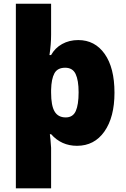

<svg xmlns="http://www.w3.org/2000/svg" viewBox="-20 -780 683 1040"><path d="M256.8 -481.9Q277.8 -520 316.4 -541.5Q355 -563 403.8 -563Q494.1 -563 547.1 -487.8Q600.1 -412.6 600.1 -277.8Q600.1 -145.5 545.7 -67.9Q491.2 9.8 397 9.8Q312.5 9.8 256.8 -53.2H250L253.4 -23.9L256.8 21V240.2H65.9V-759.8H256.8V-591.8Q256.8 -540 248 -481.9ZM333 -413.1Q291.5 -413.1 274.9 -383.1Q258.3 -353 256.8 -293V-278.8Q256.8 -207.5 275.9 -175.8Q294.9 -144 335.9 -144Q375 -144 390.4 -178.5Q405.8 -212.9 405.8 -279.8Q405.8 -345.2 389.6 -379.2Q373.5 -413.1 333 -413.1Z"/></svg>

Font: OpenSansExtrabold
Style: Regular
Weight: 800
Foundry: Ascender Corporation
Version: Version 1.10